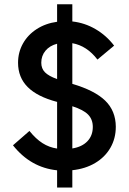

<svg xmlns="http://www.w3.org/2000/svg" viewBox="-20 -797 596 888"><path d="M244.1 70.3V-9.3Q121.6 -22 40 -125L116.2 -191.4Q145.5 -154.8 176.5 -135Q207.5 -115.2 244.1 -109.9V-325.7Q152.8 -349.6 108.2 -394.3Q63.5 -439 63.5 -506.8Q63.5 -555.2 86.2 -595.7Q108.9 -636.2 149.9 -662.6Q190.9 -689 244.1 -696.3V-777.3H314.5V-697.8Q372.1 -691.4 422.1 -662.1Q472.2 -632.8 507.8 -585.9L430.7 -521.5Q381.8 -585.4 314.5 -597.2V-409.2Q418.5 -378.4 466.8 -331.3Q515.1 -284.2 515.6 -210.9Q515.6 -156.7 490.5 -113.3Q465.3 -69.8 419.9 -43Q374.5 -16.1 314.5 -9.8V70.3ZM244.1 -431.2V-594.7Q210 -585.9 190.4 -562.5Q170.9 -539.1 170.9 -506.8Q170.9 -480 188 -462.6Q205.1 -445.3 244.1 -431.2ZM409.2 -210Q409.2 -244.6 387.7 -266.8Q366.2 -289.1 314.5 -305.7V-110.4Q359.4 -117.7 384.3 -143.8Q409.2 -169.9 409.2 -210Z"/></svg>

Font: Wanted Sans Medium
Style: Regular
Weight: 500
Designer: Original Design by Kil Hyung-jin and Kang Hanbin, Wanted Lab, Inc; Hangeul from Source Han Sans by Jang Soo-young and Ka
Foundry: Wanted Lab, Inc.
Version: Version 1.001